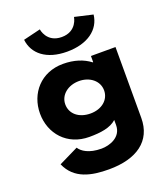

<svg xmlns="http://www.w3.org/2000/svg" viewBox="-187 -939 1168 1342"><g transform="rotate(-20 396.5 -267.5)"><path d="M523.2 -810C523.2 -810 509.9 -707 396.1 -707C282.4 -707 269.1 -810 269.1 -810L141 -779C153 -672 243 -598 396.1 -598C551.2 -598 646 -672 658 -779ZM83 126C137 251 260.6 275 390.1 275C596.3 275 724 186 724 14V-513H541.3V-467H537.7C486.9 -506 420.3 -528 338 -528C174 -528 69 -406 69 -256C69 -106 174 15 338 15C422.7 15 495.3 5 541.3 -37V1C541.3 92 449.4 121 390.1 121C296.9 121 247 86 228 55ZM257 -256C257 -327 321.1 -377 402.2 -377C482 -377 545.7 -327 545.7 -256C545.7 -186 485.7 -136 402.2 -136C315.1 -136 257 -186 257 -256Z"/></g></svg>

Font: Hussar
Style: BdSuprExt
Weight: 700
Foundry: Cannot Into Space Fonts
Version: Version 2.00